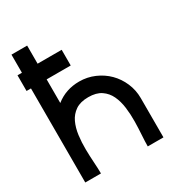

<svg xmlns="http://www.w3.org/2000/svg" viewBox="-146 -666 685 753"><g transform="rotate(-30 197.0 -289.5)"><path d="M197 -355Q233 -355 265.5 -341Q298 -327 322 -303Q346 -279 360 -246.5Q374 -214 374 -178V0H303Q303 -21 305 -50.5Q307 -80 307.5 -111.5Q308 -143 304 -174Q300 -205 288.5 -229.5Q277 -254 255 -269Q233 -284 197 -284Q161 -284 139 -269Q117 -254 105.5 -229.5Q94 -205 90 -174Q86 -143 86.5 -111.5Q87 -80 89 -50.5Q91 -21 91 0H20V-579H91V-319Q136 -355 197 -355ZM200 -426H0V-497H200Z"/></g></svg>

Font: Googee
Style: Regular
Weight: 400
Designer: Peter Wiegel
Foundry: CATFonts Peter Wiegel
Version: 1.000